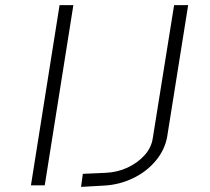

<svg xmlns="http://www.w3.org/2000/svg" viewBox="-20 -725 821 751"><path d="M101 0 213 -705H267L155 0ZM297 6 304 -45 393 -49Q440 -51 480 -70Q520 -89 546.5 -119Q573 -149 578 -187L661 -705H716L634 -191Q625 -139 589 -96Q553 -53 499.5 -27.5Q446 -2 386 1Z"/></svg>

Font: Nunito Sans 7pt Expanded ExtraLight
Style: Italic
Weight: 250
Width: 7
Italic angle: -9°
Designer: Vernon Adams
Foundry: Vernon Adams
Version: Version 3.101;gftools[0.9.27]